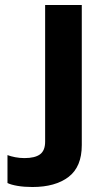

<svg xmlns="http://www.w3.org/2000/svg" viewBox="-20 -740 395 770"><path d="M110 10Q77 10 50.5 5.5Q24 1 10 -6V-118Q23 -113 41 -109.5Q59 -106 78 -106Q120 -106 140.5 -121Q161 -136 161 -172V-720H308V-158Q308 -71 255 -30.5Q202 10 110 10Z"/></svg>

Font: Instrument Sans SemiCondensed
Style: Bold
Weight: 700
Width: 4
Designer: Rodrigo Fuenzalida
Foundry: fragTYPE
Version: Version 1.000;gftools[0.9.28]